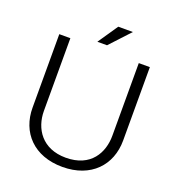

<svg xmlns="http://www.w3.org/2000/svg" viewBox="-172 -1086 1165 1271"><g transform="rotate(20 411.0 -450.5)"><path d="M414 -809 545 -950H442L346 -809ZM652 -258C652 -140 588 -16 411 -16C244 -16 170 -134 170 -258V-770H92V-253C92 -79 209 49 411 49C612 49 730 -79 730 -253V-770H652Z"/></g></svg>

Font: LINE Seed JP App_OTF Regular
Style: Regular
Weight: 400
Designer: LY Corporation & Fontrix & Fontworks
Version: Version 1.002